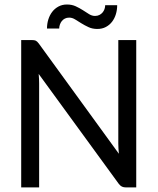

<svg xmlns="http://www.w3.org/2000/svg" viewBox="-20 -816 686 836"><path d="M72.3 0ZM118.7 -641.6Q129.9 -641.6 135.7 -638.9Q141.6 -636.2 148.9 -626.5L497.6 -146.5Q496.6 -158.2 495.8 -169.7Q495.1 -181.2 495.1 -190.9V-641.6H573.2V0H528.3Q518.1 0 511 -3.4Q503.9 -6.8 497.1 -15.6L148.4 -494.1Q149.4 -482.9 149.9 -472.7Q150.4 -462.4 150.4 -453.1V0H72.3V-641.6H118.7ZM393.6 -746.6Q404.3 -746.6 412.6 -750.7Q420.9 -754.9 426.5 -761.5Q432.1 -768.1 435.1 -776.6Q438 -785.2 438 -793.5H490.2Q490.2 -772.9 484.6 -754.4Q479 -735.8 468 -721.4Q457 -707 440.9 -698.5Q424.8 -689.9 403.8 -689.9Q382.3 -689.9 365.5 -697.8Q348.6 -705.6 334.2 -714.6Q319.8 -723.6 307.1 -731.4Q294.4 -739.3 281.2 -739.3Q270.5 -739.3 262.5 -735.1Q254.4 -731 249 -724.1Q243.7 -717.3 240.7 -708.7Q237.8 -700.2 237.8 -691.9H184.6Q184.6 -712.4 190.4 -731.2Q196.3 -750 207.3 -764.4Q218.3 -778.8 234.6 -787.6Q251 -796.4 271.5 -796.4Q293 -796.4 309.8 -788.6Q326.7 -780.8 341.1 -771.5Q355.5 -762.2 367.9 -754.4Q380.4 -746.6 393.6 -746.6Z"/></svg>

Font: Carlito
Style: Regular
Weight: 400
Designer: Lukasz Dziedzic
Foundry: tyPoland Lukasz Dziedzic
Version: Version 1.104